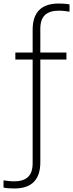

<svg xmlns="http://www.w3.org/2000/svg" viewBox="-83 -838 414 1088"><path d="M-2 230Q-15 230 -31.5 229Q-48 228 -63 225V184Q-47.5 186 -33.5 187.8Q-19.5 189.5 -2 189.5Q49 189.5 75.5 165.2Q102 141 102 86V-500.5H4V-540.5H102V-669.5Q102 -818 250 -818Q263 -818 279.2 -817Q295.5 -816 311 -813V-772Q295 -774 281.2 -775.8Q267.5 -777.5 250 -777.5Q199 -777.5 172.2 -753.2Q145.5 -729 145.5 -674V-540.5H293.5V-500.5H145.5V81.5Q145.5 230 -2 230Z"/></svg>

Font: Encode Sans Condensed Condensed ExtraLight
Style: Regular
Weight: 200
Width: 3
Designer: Multiple Designers
Foundry: Impallari Type
Version: Version 3.000; ttfautohint (v1.8.3) -l 8 -r 50 -G 200 -x 14 